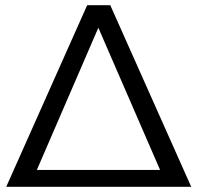

<svg xmlns="http://www.w3.org/2000/svg" viewBox="-20 -720 761 740"><path d="M405 -700H316L4 0H717ZM122 -65 359 -613 597 -65Z"/></svg>

Font: Juman Normal
Style: Regular
Weight: 300
Designer: Bandar Raffah (Arabic) Julieta Ulanovsky (Latin)
Foundry: Caramella
Version: Version 5.022;PS 005.022;hotconv 1.0.88;makeotf.lib2.5.64775